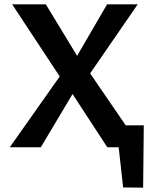

<svg xmlns="http://www.w3.org/2000/svg" viewBox="-20 -678 699 884"><path d="M547 185 515 -101H642L639 186ZM514 -101H598V0H514ZM25 0 255 -326 36 -658H191L335 -421L473 -658H614L395 -340L628 0H474L314 -245L168 0Z"/></svg>

Font: Ysabeau Office
Style: Bold
Weight: 700
Designer: Christian Thalmann (Catharsis Fonts)
Version: Version 2.001;gftools[0.9.30]; featfreeze: tnum,lnum,ss02